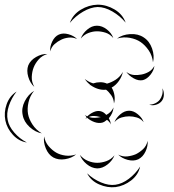

<svg xmlns="http://www.w3.org/2000/svg" viewBox="-93 -674 745 822"><path d="M206 -576Q219 -612 253 -632.5Q287 -653 325 -654Q363 -654 397.5 -633.5Q432 -613 445 -577Q421 -606 388 -625Q355 -644 325 -644Q295 -643 262.5 -624Q230 -605 206 -576ZM253 -509Q260 -530 280 -547Q300 -564 322 -564Q344 -564 364.5 -548Q385 -532 392 -511Q378 -528 359 -534Q340 -540 322 -540Q305 -540 286 -533Q267 -526 253 -509ZM122 -454Q120 -474 130.5 -496Q141 -518 159 -526Q177 -534 200 -527.5Q223 -521 237 -507Q219 -515 201 -513Q183 -511 169 -504Q154 -497 140.5 -485Q127 -473 122 -454ZM408 -509Q431 -526 464.5 -528Q498 -530 522 -514Q547 -498 558 -466.5Q569 -435 562 -407Q559 -436 543.5 -458.5Q528 -481 509 -494Q490 -507 463 -512Q436 -517 408 -509ZM54 -302Q36 -318 28 -345Q20 -372 28 -394Q37 -416 61.5 -430Q86 -444 110 -443Q87 -436 72.5 -419.5Q58 -403 51 -385Q44 -367 43 -345Q42 -323 54 -302ZM568 -392Q566 -373 551.5 -354.5Q537 -336 519 -331Q500 -327 479.5 -338.5Q459 -350 448 -366Q464 -354 481 -353Q498 -352 513 -355Q529 -358 544 -366.5Q559 -375 568 -392ZM290 -309 293 -311Q279 -322 270 -336Q286 -323 306 -317Q321 -322 336.5 -322Q352 -322 365 -316Q384 -321 402.5 -333Q421 -345 433 -366Q429 -346 416 -327.5Q403 -309 385 -299Q394 -285 397 -266Q400 -247 395 -231Q394 -251 383 -266.5Q372 -282 361 -290Q344 -288 326.5 -293.5Q309 -299 294 -310ZM602 -296Q609 -284 608.5 -268Q608 -252 599 -241Q590 -230 574.5 -225.5Q559 -221 546 -226Q560 -226 572 -232Q584 -238 591 -247Q598 -256 601.5 -269Q605 -282 602 -296ZM86 -103Q58 -108 33.5 -130.5Q9 -153 4 -182Q-2 -211 13 -240.5Q28 -270 53 -285Q35 -263 29 -236Q23 -209 27 -186Q31 -164 46 -141Q61 -118 86 -103ZM22 -64Q-12 -69 -37.5 -96.5Q-63 -124 -70 -158Q-77 -193 -64.5 -228Q-52 -263 -22 -282Q-44 -254 -55 -221Q-66 -188 -60 -160Q-55 -133 -32 -106.5Q-9 -80 22 -64ZM273 -165Q275 -169 278 -172Q274 -177 270 -182Q275 -178 281 -176Q292 -187 307.5 -194Q323 -201 337 -198Q351 -195 362 -182Q372 -187 380 -195Q388 -203 393 -214Q391 -189 373 -168Q380 -155 382 -141Q376 -153 365 -161Q355 -152 345 -149Q329 -145 311 -151.5Q293 -158 280 -170Q277 -168 273 -165ZM397 -151Q404 -169 422 -184.5Q440 -200 460 -200Q479 -200 497.5 -184.5Q516 -169 522 -151Q510 -166 493 -171Q476 -176 460 -176Q444 -176 427 -171Q410 -166 397 -151ZM332 -174Q322 -177 310 -177.5Q298 -178 287 -173Q300 -169 313.5 -169.5Q327 -170 339 -173Q336 -174 332 -174ZM233 -13Q214 3 185.5 7.5Q157 12 135 0Q114 -12 103 -39Q92 -66 96 -90Q100 -66 115 -48.5Q130 -31 147 -21Q164 -11 187 -8Q210 -5 233 -13ZM539 -71Q541 -49 530 -25.5Q519 -2 499 8Q479 17 454 10.5Q429 4 413 -12Q433 -2 453 -4.5Q473 -7 489 -14Q505 -22 519.5 -35.5Q534 -49 539 -71ZM397 -9Q389 13 367.5 30Q346 47 323 47Q299 46 278 28.5Q257 11 249 -11Q264 7 284 15Q304 23 323 23Q342 23 362 16Q382 9 397 -9ZM507 39Q499 75 468.5 98.5Q438 122 402 127Q367 131 331.5 115.5Q296 100 280 68Q306 93 339.5 107Q373 121 401 117Q430 113 458.5 91.5Q487 70 507 39Z"/></svg>

Font: Rubik Puddles
Style: Regular
Weight: 400
Designer: Hubert and Fischer, NaN
Foundry: Hubert and Fischer, NaN
Version: Version 2.200